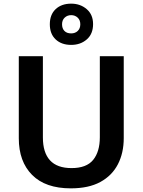

<svg xmlns="http://www.w3.org/2000/svg" viewBox="-20 -1022 781 1052"><path d="M658 -265Q658 -184 626 -122Q594 -60 530 -25Q466 10 368 10Q229 10 156 -63.5Q83 -137 83 -264V-714H215V-269Q215 -186 254 -143.5Q293 -101 372 -101Q454 -101 490.5 -146Q527 -191 527 -270V-714H658ZM370 -776Q317 -776 285 -806Q253 -836 253 -889Q253 -942 285 -972Q317 -1002 370 -1002Q420 -1002 455 -972Q490 -942 490 -890Q490 -836 455.5 -806Q421 -776 370 -776ZM370 -839Q392 -839 406 -852.5Q420 -866 420 -889Q420 -912 405.5 -925.5Q391 -939 370 -939Q349 -939 334.5 -925.5Q320 -912 320 -889Q320 -866 333 -852.5Q346 -839 370 -839Z"/></svg>

Font: Noto Sans Syriac Eastern SemiBold
Style: Regular
Weight: 600
Designer: Patrick Giasson and the Monotype Design Team
Foundry: Monotype Imaging Inc.
Version: Version 3.001